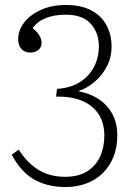

<svg xmlns="http://www.w3.org/2000/svg" viewBox="-20 -737 541 771"><path d="M243 14Q201 14 167.5 4.5Q134 -5 108.5 -21.5Q83 -38 63 -62Q43 -86 27 -116L55 -136Q79 -99 107.5 -74.5Q136 -50 169 -38.5Q202 -27 241 -27Q295 -27 330 -49Q365 -71 382 -108.5Q399 -146 399 -193Q399 -268 348 -309.5Q297 -351 205 -349L209 -380Q265 -384 302 -408Q339 -432 358 -469.5Q377 -507 377 -550Q377 -605 344.5 -641.5Q312 -678 244 -678Q198 -678 164 -664.5Q130 -651 111 -624Q134 -605 140.5 -590.5Q147 -576 147 -565Q147 -554 141.5 -545Q136 -536 125.5 -531Q115 -526 102 -526Q85 -526 74 -533.5Q63 -541 58 -553Q53 -565 53 -579Q53 -615 76.5 -646Q100 -677 143.5 -697Q187 -717 246 -717Q305 -717 346 -695.5Q387 -674 407.5 -636Q428 -598 428 -550Q428 -506 409 -470Q390 -434 360 -408.5Q330 -383 297 -372V-370Q341 -362 375.5 -339.5Q410 -317 430.5 -280.5Q451 -244 451 -192Q451 -146 436 -108Q421 -70 394 -43Q367 -16 328.5 -1Q290 14 243 14Z"/></svg>

Font: Literata 18pt ExtraLight
Style: Regular
Weight: 250
Designer: Latin by Veronika Burian and Jose Scaglione. Greek by Irene Vlachou. Cyrillic by Vera Evstafieva.
Foundry: TypeTogether
Version: Version 3.103;gftools[0.9.29]